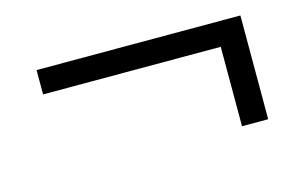

<svg xmlns="http://www.w3.org/2000/svg" viewBox="-45 -482 619 404"><g transform="rotate(-15 265.0 -280.0)"><path d="M54 -340H457L441 -359V-167H498V-393H54V-340Z"/></g></svg>

Font: Source Serif Variable
Style: Italic
Weight: 389
Italic angle: -12°
Designer: Frank Grießhammer
Foundry: Adobe Systems Incorporated
Version: Version 3.001;hotconv 1.0.111;makeotfexe 2.5.65597